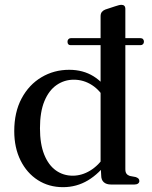

<svg xmlns="http://www.w3.org/2000/svg" viewBox="-20 -764 628 795"><path d="M499 -728.5V-63.5Q499 -51 503.8 -44.8Q508.5 -38.5 517.5 -35.5L541.5 -31Q549 -28.5 553 -24.8Q557 -21 557 -14.5Q557 -8 551.5 -4Q546 0 537 0H439.5Q420.5 0 409.8 -9.5Q399 -19 399 -38L396.5 -82.5V-696.5Q396.5 -708 401.8 -714.5Q407 -721 416 -724.5L457 -738Q466.5 -741 472 -742.5Q477.5 -744 483.5 -744Q490.5 -744 494.8 -739.8Q499 -735.5 499 -728.5ZM416.5 -120.5 429 -98.5Q391.5 -45.5 344.2 -17.2Q297 11 241 11Q182.5 11 136.8 -18.2Q91 -47.5 65 -100Q39 -152.5 39 -221Q39 -299.5 69.5 -356.5Q100 -413.5 151.8 -444.2Q203.5 -475 266.5 -475Q324 -475 367.5 -448Q411 -421 437.5 -371.5L418 -346.5Q396 -389 361.2 -411.5Q326.5 -434 285.5 -434Q246.5 -434 214.5 -412Q182.5 -390 164 -345.5Q145.5 -301 145.5 -233Q145.5 -168 163 -124.2Q180.5 -80.5 211.2 -58.5Q242 -36.5 281 -36.5Q318.5 -36.5 353.2 -57.5Q388 -78.5 416.5 -120.5ZM259.5 -591.5Q259.5 -598 263.5 -602Q267.5 -606 273 -606H561.5Q568.5 -606 572.2 -602Q576 -598 576 -591.5Q576 -585 572 -581Q568 -577 561.5 -577H272.5Q259.5 -577 259.5 -591.5Z"/></svg>

Font: Fraunces 36pt
Style: Regular
Weight: 400
Version: Version 1.000;[b76b70a41]